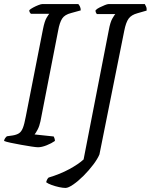

<svg xmlns="http://www.w3.org/2000/svg" viewBox="-28 -724 741 944"><path d="M159 0Q150 0 127 -3.5Q104 -7 76 -12Q48 -17 24.5 -22Q1 -27 -8 -31Q-7 -39 -2.5 -45Q2 -51 6 -54L34 -58Q53 -61 65 -68.5Q77 -76 84.5 -95Q92 -114 99 -152L183 -579Q191 -620 201 -636.5Q211 -653 214 -656H124Q121 -659 118.5 -663Q116 -667 116 -674Q122 -680 135 -687Q148 -694 161 -699Q174 -704 180 -704H357Q361 -700 365 -692Q369 -684 369 -673L322 -660Q290 -652 277.5 -632.5Q265 -613 258 -574L171 -128Q166 -104 157 -87Q148 -70 142 -63L236 -53Q238 -50 240 -43.5Q242 -37 242 -31Q225 -19 201 -9.5Q177 0 159 0ZM294 200Q281 200 262.5 196Q244 192 226 185.5Q208 179 199 172Q203 156 211 149Q268 132 313 107.5Q358 83 383 60L507 -576Q514 -615 524.5 -633Q535 -651 539 -655H448Q446 -658 443.5 -662.5Q441 -667 442 -674Q449 -681 462 -687.5Q475 -694 487.5 -699Q500 -704 506 -704H684Q686 -700 690 -692Q694 -684 693 -672L648 -659Q618 -651 604.5 -632.5Q591 -614 583 -573L461 35Q452 57 430.5 85.5Q409 114 383 140Q357 166 332.5 183Q308 200 294 200Z"/></svg>

Font: Texturina Light
Style: Italic
Weight: 300
Italic angle: -11°
Designer: Guillermo Torres Carreño
Foundry: Omnibus-Type
Version: Version 1.002; ttfautohint (v1.8.3)